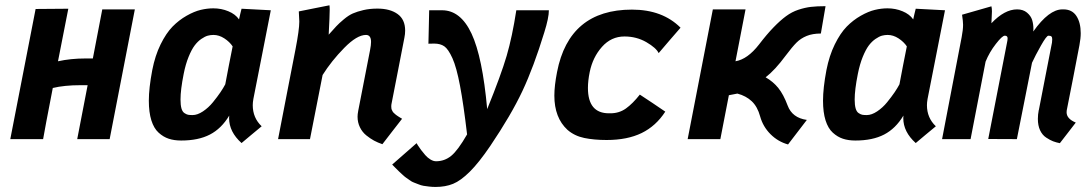

<svg xmlns="http://www.w3.org/2000/svg" viewBox="-20 -534 4181 737"><path d="M242.2 -500.5 202.6 -298.8Q251.5 -309.6 308.1 -309.6H336.4Q342.8 -341.8 372.6 -498H497.6L400.9 0H276.4L316.4 -207H289.6Q227.1 -207 182.6 -196.3Q164.1 -101.6 157.7 -66.7Q151.4 -31.7 145.5 0H19.5L116.7 -499.5Z M685.1 -250.5Q672.9 -189.5 672.9 -151.9Q672.9 -130.9 676.5 -117.9Q680.2 -105 688 -99.9Q695.8 -94.7 701.9 -93.5Q708 -92.3 719.2 -92.3Q737.8 -92.3 759 -106.4Q780.3 -120.6 797.4 -141.6Q814.5 -162.6 826.2 -179.9Q837.9 -197.3 844.7 -210.4Q849.1 -234.9 858.6 -283.4Q868.2 -332 873 -356Q861.3 -373.5 841.1 -386.7Q820.8 -399.9 799.3 -399.9Q788.1 -399.9 777.3 -397Q766.6 -394 752.7 -384.5Q738.8 -375 727.1 -359.4Q715.3 -343.8 703.9 -315.7Q692.4 -287.6 685.1 -250.5ZM952.6 -154.3Q950.2 -140.6 950.2 -130.4Q950.2 -81.5 984.4 -49.3Q971.2 -38.6 945.6 -17.1Q919.9 4.4 907.2 15.1Q859.4 -27.8 859.4 -80.6Q859.4 -86.9 859.9 -90.3Q830.1 -40.5 785.9 -17.6Q741.7 5.4 675.3 5.4Q648.4 5.4 627.7 -1.5Q606.9 -8.3 588.9 -24.7Q570.8 -41 561 -72Q551.3 -103 551.3 -147.5Q551.3 -195.8 564.5 -265.1Q575.2 -320.3 596.4 -363.5Q617.7 -406.7 642.3 -431.9Q667 -457 696.3 -473.6Q725.6 -490.2 750.5 -496.1Q775.4 -502 798.8 -502Q829.6 -502 856.7 -490.7Q883.8 -479.5 897.5 -459.5Q898.9 -466.3 902.1 -480Q905.3 -493.7 907.2 -500.5L1019.5 -494.6Q1008.3 -438 986.1 -324.5Q963.9 -210.9 952.6 -154.3Z M1241.7 -400.9Q1260.3 -421.9 1270.8 -433.1Q1281.2 -444.3 1299.6 -459.7Q1317.9 -475.1 1334.5 -482.4Q1351.1 -489.7 1375.5 -495.4Q1399.9 -501 1428.7 -501Q1477.1 -501 1506.1 -480.2Q1535.2 -459.5 1535.2 -416.5Q1535.2 -403.3 1532.2 -388.7Q1523.9 -346.2 1507.6 -262.2Q1491.2 -178.2 1482.9 -135.7Q1481.9 -131.8 1481.9 -125.5Q1481.9 -121.6 1482.4 -117.9Q1482.9 -114.3 1484.6 -111.1Q1486.3 -107.9 1487.5 -105.5Q1488.8 -103 1492.2 -100.1Q1495.6 -97.2 1497.1 -95.5Q1498.5 -93.8 1503.2 -90.8Q1507.8 -87.9 1509.3 -86.7Q1510.7 -85.4 1516.4 -82.3Q1522 -79.1 1523.4 -78.1Q1510.7 -62 1485.6 -29.5Q1460.4 2.9 1447.8 19.5Q1430.7 13.7 1416 5.9Q1401.4 -2 1386 -14.4Q1370.6 -26.9 1361.6 -45.4Q1352.5 -64 1352.5 -85.9Q1352.5 -95.2 1355 -108.4L1400.4 -341.3Q1404.3 -360.8 1404.3 -373Q1404.3 -399.9 1384.8 -399.9Q1350.1 -399.9 1301.3 -350.1Q1252.4 -300.3 1218.3 -246.1L1169.9 0H1047.4Q1058.6 -57.6 1080.8 -172.6Q1103 -287.6 1114.3 -344.7Q1128.9 -419.9 1128.9 -451.2Q1128.9 -459 1127 -490.2Q1146.5 -494.1 1185.8 -502Q1225.1 -509.8 1244.6 -513.7Q1245.6 -508.8 1245.6 -496.6Q1245.6 -475.1 1241.7 -400.9Z M1579.1 15.6 1584 23.9Q1589.4 32.2 1596.4 41.7Q1603.5 51.3 1612.5 61.5Q1621.6 71.8 1632.6 78.4Q1643.6 85 1653.8 85Q1686.5 85 1712.2 64Q1737.8 43 1772.9 -18.1Q1759.3 -133.8 1745.8 -204.8Q1732.4 -275.9 1716.6 -310.8Q1700.7 -345.7 1685.5 -356.2Q1670.4 -366.7 1646.5 -366.7Q1629.4 -366.7 1624.5 -366.2Q1625 -387.7 1626 -430.4Q1627 -473.1 1627.4 -494.6H1676.8Q1748 -494.6 1790 -405Q1832 -315.4 1850.1 -115.2Q1903.3 -246.1 1924.8 -319.6Q1946.3 -393.1 1961.9 -494.6H2086.9Q2086.9 -465.8 2069.3 -409.7Q2028.8 -277.3 1985.4 -184.8Q1941.9 -92.3 1861.8 26.4Q1818.4 90.3 1783.4 125Q1748.5 159.7 1719.2 171.6Q1689.9 183.6 1651.9 183.6Q1638.7 183.6 1626.7 182.1Q1614.7 180.7 1605.5 179.2Q1596.2 177.7 1585.4 173.1Q1574.7 168.5 1568.4 166.5Q1562 164.6 1552 157.2Q1542 149.9 1538.1 147.5Q1534.2 145 1523.9 135.5Q1513.7 126 1511.5 124Q1509.3 122.1 1498 110.6Q1486.8 99.1 1485.4 97.7Z M2243.7 -257.8Q2236.8 -224.1 2236.8 -196.3Q2236.8 -99.1 2317.4 -99.1H2323.2Q2356.9 -99.1 2382.8 -117.7Q2408.7 -136.2 2436 -170.9Q2452.6 -160.2 2485.1 -138.4Q2517.6 -116.7 2533.7 -105.5Q2498 -50.3 2443.1 -23.4Q2388.2 3.4 2308.6 3.4Q2260.3 3.4 2222.7 -4.4Q2185.1 -12.2 2158.2 -35.6Q2107.9 -82 2107.9 -167Q2107.9 -204.6 2118.2 -257.3Q2164.6 -497.1 2405.8 -497.1Q2522.9 -497.1 2592.3 -427.7Q2578.1 -411.6 2550 -378.9Q2522 -346.2 2508.3 -330.1Q2499 -350.1 2461.2 -372.1Q2423.3 -394 2377 -394Q2326.2 -394 2290.8 -354.2Q2255.4 -314.5 2243.7 -257.8Z M2918.9 -237.3Q2947.8 -220.7 2967.5 -196.3Q2987.3 -171.9 3003.4 -128.9Q3021 -81.5 3077.1 -73.7L3004.9 20.5Q2966.3 9.8 2937.5 -19Q2908.7 -47.9 2897.9 -86.9Q2887.7 -124.5 2865.7 -145.3Q2843.8 -166 2810.5 -174.8L2777.8 -168.5L2745.1 0H2619.6L2716.3 -498H2841.8L2803.2 -298.8Q2849.6 -306.6 2893.6 -363.3Q2923.8 -402.8 2949.5 -429.2Q2975.1 -455.6 2997.3 -471.9Q3019.5 -488.3 3044.7 -496.6Q3069.8 -504.9 3092.8 -507.6Q3115.7 -510.3 3148.9 -510.3L3130.9 -405.3Q3099.1 -405.3 3076.4 -396Q3053.7 -386.7 3037.4 -370.4Q3021 -354 2996.1 -320.8Q2954.6 -264.6 2918.9 -237.3Z M3272.9 -250.5Q3260.7 -189.5 3260.7 -151.9Q3260.7 -130.9 3264.4 -117.9Q3268.1 -105 3275.9 -99.9Q3283.7 -94.7 3289.8 -93.5Q3295.9 -92.3 3307.1 -92.3Q3325.7 -92.3 3346.9 -106.4Q3368.2 -120.6 3385.3 -141.6Q3402.3 -162.6 3414.1 -179.9Q3425.8 -197.3 3432.6 -210.4Q3437 -234.9 3446.5 -283.4Q3456.1 -332 3460.9 -356Q3449.2 -373.5 3429 -386.7Q3408.7 -399.9 3387.2 -399.9Q3376 -399.9 3365.2 -397Q3354.5 -394 3340.6 -384.5Q3326.7 -375 3314.9 -359.4Q3303.2 -343.8 3291.7 -315.7Q3280.3 -287.6 3272.9 -250.5ZM3540.5 -154.3Q3538.1 -140.6 3538.1 -130.4Q3538.1 -81.5 3572.3 -49.3Q3559.1 -38.6 3533.4 -17.1Q3507.8 4.4 3495.1 15.1Q3447.3 -27.8 3447.3 -80.6Q3447.3 -86.9 3447.8 -90.3Q3418 -40.5 3373.8 -17.6Q3329.6 5.4 3263.2 5.4Q3236.3 5.4 3215.6 -1.5Q3194.8 -8.3 3176.8 -24.7Q3158.7 -41 3148.9 -72Q3139.2 -103 3139.2 -147.5Q3139.2 -195.8 3152.3 -265.1Q3163.1 -320.3 3184.3 -363.5Q3205.6 -406.7 3230.2 -431.9Q3254.9 -457 3284.2 -473.6Q3313.5 -490.2 3338.4 -496.1Q3363.3 -502 3386.7 -502Q3417.5 -502 3444.6 -490.7Q3471.7 -479.5 3485.4 -459.5Q3486.8 -466.3 3490 -480Q3493.2 -493.7 3495.1 -500.5L3607.4 -494.6Q3596.2 -438 3574 -324.5Q3551.8 -210.9 3540.5 -154.3Z M4048.3 15.6Q4033.7 12.7 4022.2 8.3Q4010.7 3.9 3995.8 -5.9Q3981 -15.6 3972.4 -33.9Q3963.9 -52.2 3963.9 -77.6Q3963.9 -94.2 3967.3 -111.3L3967.8 -111.8V-112.3Q3976.1 -155.3 3992.9 -241.5Q4009.8 -327.6 4018.1 -370.6Q4019 -375.5 4019 -383.3Q4019 -391.1 4015.9 -394Q4012.7 -397 4004.4 -397Q3997.1 -397 3975.6 -358.9Q3954.1 -320.8 3941.4 -293Q3931.6 -244.1 3912.4 -146.5Q3893.1 -48.8 3883.3 0Q3865.2 0 3828.6 -0.2Q3792 -0.5 3773.4 -0.5Q3785.6 -62.5 3809.6 -186.3Q3833.5 -310.1 3845.7 -371.6Q3847.7 -379.9 3847.7 -387.2Q3847.7 -397 3836.9 -397Q3827.1 -397 3802.5 -365.2Q3777.8 -333.5 3763.2 -297.4Q3753.4 -247.6 3734.4 -148.7Q3715.3 -49.8 3705.6 0H3596.2Q3608.9 -65.4 3633.8 -196Q3658.7 -326.7 3671.4 -391.6Q3676.8 -419.9 3676.8 -439Q3676.8 -451.2 3672.9 -477.5L3785.6 -509.8Q3787.6 -502.4 3787.6 -490.2Q3787.6 -482.4 3786.6 -466.6Q3785.6 -450.7 3785.6 -444.8Q3835.9 -498 3884.3 -498Q3907.2 -498 3922.1 -485.6Q3937 -473.1 3941.9 -457.3Q3946.8 -441.4 3946.8 -422.4Q3946.8 -420.9 3946.5 -417.7Q3946.3 -414.6 3946.3 -413.1Q4006.3 -498 4058.1 -498H4062Q4095.2 -498 4111.8 -472.7Q4128.4 -447.3 4128.4 -406.7Q4128.4 -386.7 4123.5 -360.8Q4115.7 -319.3 4099.4 -235.6Q4083 -151.9 4074.7 -110.4Q4074.2 -107.9 4074.2 -103Q4074.2 -78.1 4109.4 -63.5Q4099.1 -50.3 4078.9 -23.9Q4058.6 2.4 4048.3 15.6Z"/></svg>

Font: Fantasque Sans Mono
Style: Bold Italic
Weight: 700
Italic angle: -11°
Monospace: yes
Designer: Jany Belluz
Version: Version 1.7.1